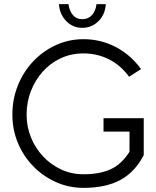

<svg xmlns="http://www.w3.org/2000/svg" viewBox="-20 -900 757 931"><path d="M385 11Q314 11 251.5 -17Q189 -45 141.5 -93.5Q94 -142 67 -206.5Q40 -271 40 -344Q40 -420 67 -486.5Q94 -553 141.5 -603Q189 -653 251.5 -681.5Q314 -710 385 -710Q468 -710 540.5 -672.5Q613 -635 664 -565L606 -528Q565 -584 508 -612.5Q451 -641 385 -641Q325 -641 274.5 -617.5Q224 -594 187 -552.5Q150 -511 129.5 -457.5Q109 -404 109 -344Q109 -286 130 -234Q151 -182 189 -141.5Q227 -101 277 -78Q327 -55 385 -55Q463 -55 516 -79Q569 -103 608 -164V-262H482V-327H677V-148Q635 -66 564 -27.5Q493 11 385 11ZM379 -765Q333 -765 301 -798Q269 -831 266 -880H312Q316 -848 333 -827.5Q350 -807 379 -807Q408 -807 426 -827Q444 -847 448 -880H493Q490 -829 457 -797Q424 -765 379 -765Z"/></svg>

Font: Kulim Park Light
Style: Regular
Weight: 300
Designer: Noponies / Dale Sattler
Foundry: Noponies
Version: Version 1.000; ttfautohint (v1.8.3)